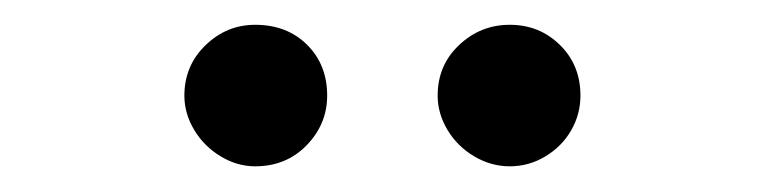

<svg xmlns="http://www.w3.org/2000/svg" viewBox="-20 -749 602 151"><path d="M125 -673.8Q125 -697.3 141.6 -713.4Q158.2 -729.5 180.7 -729.5Q205.6 -729.5 221.4 -713.9Q237.3 -698.2 237.3 -673.8Q237.3 -651.4 221.2 -634.8Q205.1 -618.2 180.7 -618.2Q166.5 -618.2 153.6 -626Q140.6 -633.8 132.8 -646.7Q125 -659.7 125 -673.8ZM324.2 -673.8Q324.2 -697.8 341.1 -713.6Q357.9 -729.5 380.9 -729.5Q404.3 -729.5 420.4 -713.6Q436.5 -697.8 436.5 -673.8Q436.5 -659.2 429.2 -646.5Q421.9 -633.8 408.9 -626Q396 -618.2 380.9 -618.2Q366.2 -618.2 353 -626Q339.8 -633.8 332 -646.7Q324.2 -659.7 324.2 -673.8Z"/></svg>

Font: Pretendard
Style: Regular
Weight: 400
Designer: Base glyphs from Inter by Rasmus Andersson; Hangeul glyphs from Noto Sans CJK(Source Han Sans) by Jang Soo-young and Kan
Foundry: Kil Hyung-jin
Version: Version 1.309